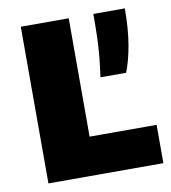

<svg xmlns="http://www.w3.org/2000/svg" viewBox="-71 -657 638 718"><g transform="rotate(-10 248.0 -297.5)"><path d="M55.5 0V-595H237.5V-145.5H492V0ZM316 -357Q321.5 -395 325 -430.5Q328.5 -466 329.8 -505.8Q331 -545.5 331 -595H450.5Q450.5 -518.5 440.5 -459.2Q430.5 -400 413.5 -357Z"/></g></svg>

Font: Encode Sans SC SemiCondensed ExtraBold
Style: Regular
Weight: 800
Width: 4
Designer: Multiple Designers
Foundry: Impallari Type
Version: Version 3.002